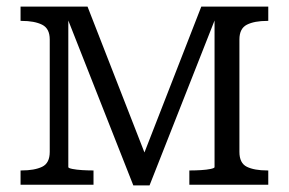

<svg xmlns="http://www.w3.org/2000/svg" viewBox="-20 -557 871 579"><path d="M244 -537 427 -68 405 -70 587 -537H789V-494H786Q747 -494 724.5 -482.5Q702 -471 702 -438V-99Q702 -65 724.5 -54Q747 -43 786 -43H789V0H551V-43H555Q569 -43 586 -44Q603 -45 615 -47.5Q627 -50 627 -53V-519L636 -518L431 2H382L177 -518L186 -519V-53Q186 -50 198.5 -47.5Q211 -45 228 -44Q245 -43 259 -43H262V0H42V-43H45Q84 -43 107 -54Q130 -65 130 -99V-438Q130 -471 107 -482.5Q84 -494 45 -494H42V-537Z"/></svg>

Font: Roboto Serif Light
Style: Regular
Weight: 300
Designer: Greg Gazdowicz
Foundry: Commercial Type
Version: Version 1.008